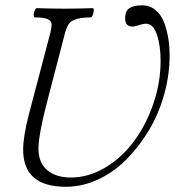

<svg xmlns="http://www.w3.org/2000/svg" viewBox="-20 -696 664 729"><path d="M230 13.2Q67.9 13.2 67.9 -127.9Q67.9 -177.7 89.8 -262.2L171.9 -574.2Q176.3 -592.3 175.8 -604.7Q175.3 -617.2 160.4 -623.5Q145.5 -629.9 111.8 -629.9Q107.9 -631.3 107.9 -639.2Q107.9 -647 111.6 -656Q115.2 -665 119.1 -665Q183.6 -663.1 226.1 -663.1Q268.6 -663.1 333 -665Q336.4 -664.1 336.2 -656.2Q335.9 -648.4 332 -639.2Q328.1 -629.9 324.2 -629.9Q288.1 -629.9 268.1 -622.8Q248 -615.7 241.5 -605.7Q234.9 -595.7 228 -575.2L166 -336.9Q126 -187.5 126 -131.8Q126 -78.1 159.2 -50Q192.4 -22 249 -22Q316.9 -22 380.4 -60.3Q443.8 -98.6 489.5 -160.6Q535.2 -222.7 562.5 -303Q589.8 -383.3 589.8 -464.8Q589.8 -523.4 575.7 -564.7Q561.5 -606 534.2 -606Q523.4 -606 507.8 -600.6Q492.2 -595.2 482.9 -595.2Q455.1 -595.2 455.1 -627Q455.1 -653.3 470.7 -664.6Q486.3 -675.8 519 -675.8Q549.3 -675.8 571.3 -657.2Q593.3 -638.7 604 -608.4Q614.7 -578.1 619.4 -547.9Q624 -517.6 624 -485.8Q624 -412.6 603.8 -339.1Q583.5 -265.6 546.4 -203.1Q509.3 -140.6 460.9 -91.6Q412.6 -42.5 352.5 -14.6Q292.5 13.2 230 13.2Z"/></svg>

Font: Junicode SmCond Light
Style: Italic
Weight: 300
Width: 4
Italic angle: -11°
Designer: Peter S. Baker
Version: Version 2.206